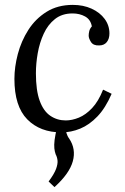

<svg xmlns="http://www.w3.org/2000/svg" viewBox="-20 -531 513 786"><path d="M203 235 179 212Q202 181 209.5 160.5Q217 140 215.5 126Q214 112 208 101Q204 90 202.5 76.5Q201 63 203.5 42Q206 21 214 -10L248 -16Q248 0 252 13.5Q256 27 263 36Q292 79 278 129.5Q264 180 203 235ZM278 -511Q321 -511 355 -495.5Q389 -480 408.5 -453.5Q428 -427 428 -394Q428 -372 417 -358.5Q406 -345 386 -345Q362 -344 352.5 -359Q343 -374 343 -385Q343 -394 345.5 -404Q348 -414 356 -423Q351 -451 328.5 -463.5Q306 -476 277 -476Q234 -476 205 -453Q176 -430 159 -393Q142 -356 134.5 -313.5Q127 -271 127 -231Q127 -161 142.5 -118.5Q158 -76 186 -57Q214 -38 249 -38Q275 -38 303 -49.5Q331 -61 357 -88.5Q383 -116 402 -164L437 -147Q412 -89 379 -54.5Q346 -20 308.5 -4.5Q271 11 232 11Q144 11 91.5 -42.5Q39 -96 39 -208Q39 -257 53 -310Q67 -363 96 -408.5Q125 -454 170.5 -482.5Q216 -511 278 -511Z"/></svg>

Font: Lora Italic
Style: Italic
Weight: 400
Italic angle: -3°
Designer: Olga Karpushina, Alexei Vanyashin (Cyrillic)
Foundry: Cyreal
Version: Version 2.210; ttfautohint (v1.8.1.43-b0c9)